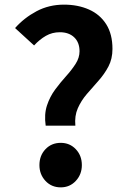

<svg xmlns="http://www.w3.org/2000/svg" viewBox="-20 -794 554 828"><path d="M177 -252Q170 -301 182.5 -339Q195 -377 218 -408Q241 -439 265 -465.5Q289 -492 306 -518.5Q323 -545 323 -573Q323 -611 300 -633Q277 -655 238 -655Q205 -655 178 -639.5Q151 -624 127 -598L45 -673Q84 -717 137.5 -745.5Q191 -774 256 -774Q316 -774 363.5 -753Q411 -732 438 -689.5Q465 -647 465 -583Q465 -540 447.5 -507Q430 -474 404.5 -445.5Q379 -417 354.5 -388.5Q330 -360 315.5 -327Q301 -294 305 -252ZM242 14Q202 14 176 -14Q150 -42 150 -82Q150 -123 176 -150.5Q202 -178 242 -178Q281 -178 307 -150.5Q333 -123 333 -82Q333 -42 307 -14Q281 14 242 14Z"/></svg>

Font: Source Han Sans TC
Style: Bold
Weight: 700
Designer: Ryoko NISHIZUKA Ë•øÂ°öÊ∂ºÂ≠ê (kana, bopomofo & ideographs); Paul D. Hunt (Latin, Greek & Cyrillic); Sandoll Communicatio
Foundry: Adobe
Version: Version 2.004;hotconv 1.0.118;makeotfexe 2.5.65603